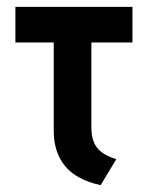

<svg xmlns="http://www.w3.org/2000/svg" viewBox="-20 -521 437 561"><path d="M247 -148V-397H367V-501H25V-397H137V-137Q137 -108 145 -82.5Q153 -57 169.5 -36.5Q186 -16 212 -2Q238 12 274 20L320 -56Q294 -64 278 -75.5Q262 -87 254.5 -105Q247 -123 247 -148Z"/></svg>

Font: Advent Pro Expanded
Style: Bold
Weight: 700
Width: 7
Designer: VivaRado, Andreas Kalpakidis
Foundry: VivaRado, Andreas Kalpakidis
Version: Version 3.000